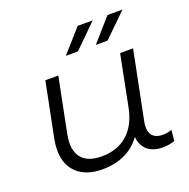

<svg xmlns="http://www.w3.org/2000/svg" viewBox="-130 -857 972 987"><g transform="rotate(-20 356.0 -363.5)"><path d="M668 -65 662 -6Q632 5 596 5Q543 5 512.5 -22Q482 -49 479 -95Q442 -44 388 -19.5Q334 5 267 5Q179 5 129.5 -40.5Q80 -86 80 -167Q80 -195 86 -226L146 -526H217L157 -226Q152 -198 152 -179Q152 -121 185.5 -90Q219 -59 286 -59Q370 -59 425 -106Q480 -153 499 -243L555 -526H626L551 -152Q548 -136 548 -122Q548 -90 566 -73Q584 -56 618 -56Q646 -56 668 -65ZM398 -732H480L354 -608H288ZM561 -732H643L516 -608H452Z"/></g></svg>

Font: Montserrat Alternates
Style: Italic
Weight: 400
Italic angle: -11.3°
Designer: Julieta Ulanovsky
Foundry: Julieta Ulanovsky
Version: Version 7.200